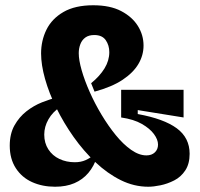

<svg xmlns="http://www.w3.org/2000/svg" viewBox="-20 -695 761 729"><path d="M543 14Q489 14 438.5 -11Q388 -36 342.5 -79Q297 -122 259.5 -175Q222 -228 194 -285Q166 -342 151 -395.5Q136 -449 136 -492Q136 -541 156.5 -582.5Q177 -624 221 -649.5Q265 -675 334 -675Q398 -675 440 -653Q482 -631 503.5 -596.5Q525 -562 525 -522Q525 -485 505.5 -452Q486 -419 445.5 -392Q405 -365 339 -347L326 -379Q359 -406 377 -435.5Q395 -465 395 -497Q395 -523 381.5 -542.5Q368 -562 338 -562Q317 -562 304 -552.5Q291 -543 285 -527Q279 -511 279 -493Q279 -467 290 -428.5Q301 -390 320.5 -346Q340 -302 365.5 -259.5Q391 -217 419.5 -182Q448 -147 478 -126Q508 -105 536 -105Q556 -105 568 -116.5Q580 -128 580 -146Q580 -165 564.5 -186Q549 -207 518.5 -224.5Q488 -242 440 -249V-354H677V-249L503 -277V-262Q602 -244 651 -208Q700 -172 700 -111Q700 -73 683.5 -48Q667 -23 641.5 -10Q616 3 589.5 8.5Q563 14 543 14ZM189 14Q141 14 102 -3.5Q63 -21 40 -56.5Q17 -92 17 -142Q17 -187 35 -219Q53 -251 80.5 -272.5Q108 -294 139.5 -306.5Q171 -319 197 -325L209 -289Q180 -270 164 -242Q148 -214 148 -184Q148 -152 163.5 -128Q179 -104 205.5 -91.5Q232 -79 264 -79Q287 -79 305 -87Q323 -95 339 -109L348 -99Q337 -64 315.5 -38.5Q294 -13 262.5 0.5Q231 14 189 14Z"/></svg>

Font: Bricolage Grotesque 28pt
Style: Bold
Weight: 700
Designer: Mathieu Triay
Foundry: Atelier Triay
Version: Version 1.000;gftools[0.9.30]